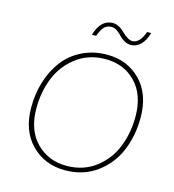

<svg xmlns="http://www.w3.org/2000/svg" viewBox="-123 -952 965 1065"><g transform="rotate(15 359.0 -419.5)"><path d="M613 -849Q600 -803 575.5 -779.5Q551 -756 521 -756Q499 -756 481 -767Q463 -778 452 -790.5Q441 -803 425.5 -814Q410 -825 392 -825Q366 -825 350.5 -808Q335 -791 322 -755H298Q325 -848 395 -848Q428 -848 463 -813.5Q498 -779 523 -779Q565 -779 590 -849ZM347 10Q231 10 154 -67.5Q77 -145 77 -280Q77 -358 98.5 -427.5Q120 -497 161 -551.5Q202 -606 266.5 -638Q331 -670 411 -670Q526 -670 602 -592.5Q678 -515 678 -380Q678 -276 641.5 -189Q605 -102 528.5 -46Q452 10 347 10ZM349 -16Q444 -16 513.5 -68Q583 -120 616 -201Q649 -282 649 -379Q649 -503 581 -573.5Q513 -644 408 -644Q312 -644 242 -591.5Q172 -539 139 -458.5Q106 -378 106 -281Q106 -157 175 -86.5Q244 -16 349 -16Z"/></g></svg>

Font: Elaine Sans ExtraLight
Style: Italic
Weight: 275
Italic angle: -13°
Designer: Wei Huang
Foundry: Wei Huang
Version: Version 2.001;December 24, 2019;FontCreator 12.0.0.2547 64-b